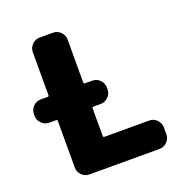

<svg xmlns="http://www.w3.org/2000/svg" viewBox="-131 -872 926 968"><g transform="rotate(-20 332.0 -388.0)"><path d="M84 -335Q60.5 -335 43.5 -352.1Q26.4 -369.1 26.4 -392.6V-402.3Q26.4 -425.8 43.5 -442.9Q60.5 -460 84 -460H121.1Q127.9 -460 127.9 -466.8V-697.3Q127.9 -720.7 145 -737.8Q162.1 -754.9 185.5 -754.9H256.8Q280.3 -754.9 297.4 -737.8Q314.5 -720.7 314.5 -697.3V-466.8Q314.5 -460 322.3 -460H360.4Q383.8 -460 400.9 -442.9Q418 -425.8 418 -402.3V-392.6Q418 -369.1 400.9 -352.1Q383.8 -335 360.4 -335H322.3Q314.5 -335 314.5 -328.1V-179.7Q314.5 -172.9 322.3 -172.9H561.5Q585 -172.9 602.1 -155.8Q619.1 -138.7 619.1 -115.2V-78.1Q619.1 -54.7 602.1 -37.6Q585 -20.5 561.5 -20.5H185.5Q162.1 -20.5 145 -37.6Q127.9 -54.7 127.9 -78.1V-328.1Q127.9 -335 121.1 -335Z"/></g></svg>

Font: Gen Jyuu Gothic Heavy
Style: Bold
Weight: 900
Designer: [Source Han Sans]
Ryoko NISHIZUKA  (kana & ideographs); Paul D. Hunt (Latin, Greek & Cyrillic); Wenlong ZHANG  (bopomofo
Version: Version 1.002.20150607